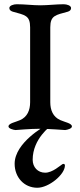

<svg xmlns="http://www.w3.org/2000/svg" viewBox="-20 -611 379 905"><path d="M156 274C210 274 286 212 286 169C286 161 279 160 274 163C265 168 228 203 193 203C158 203 134 177 134 142C134 42 220 -18 220 -18H194C194 -18 49 60 49 161C49 224 93 274 156 274ZM280 -591C246 -591 205 -586 170 -586C134 -586 98 -591 59 -591C44 -591 24 -585 24 -573C24 -564 31 -559 40 -556C97 -540 122 -539 122 -482V-129C122 -92 109 -60 75 -45C53 -35 20 -30 20 -15C20 -5 42 1 53 2C60 2 119 -4 166 -4C214 -4 280 2 287 2C298 1 319 -5 319 -15C319 -30 286 -35 264 -45C230 -60 217 -92 217 -129V-482C217 -539 243 -540 300 -556C309 -559 315 -564 315 -573C315 -585 295 -591 280 -591Z"/></svg>

Font: EB Garamond SC 08
Style: Regular
Weight: 400
Version: Version 0.016